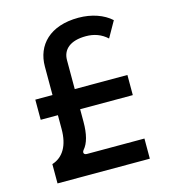

<svg xmlns="http://www.w3.org/2000/svg" viewBox="-107 -798 783 884"><g transform="rotate(-15 284.5 -356.0)"><path d="M58 -92V0H498V-96H224C209 -96 205 -107 214 -118C236 -143 247 -185 247 -243V-303H498V-399H247V-537C247 -588 285 -621 359 -621C398 -621 432 -609 460 -583L503 -659C467 -692 411 -712 348 -712C211 -712 141 -636 141 -535V-399H59V-303H141V-237C141 -159 112 -109 58 -92Z"/></g></svg>

Font: Finlandica Medium
Style: Regular
Weight: 500
Designer: Niklas Ekholm, Juho Hiilivirta, Jaakko Suomalainen
Foundry: Helsinki Type Studio
Version: Version 2.000;Glyphs 3.2 (3202)